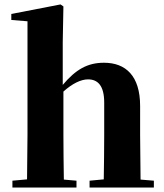

<svg xmlns="http://www.w3.org/2000/svg" viewBox="-20 -846 740 866"><path d="M446 0H674V-31L614 -36L612 -238V-368C612 -504 547 -563 449 -563C375 -563 322 -533 263 -463V-656L266 -817L253 -826L31 -783V-756L104 -750V-238L102 -37L36 -31V0H325V-31L268 -36C267 -95 266 -182 266 -238V-433C306 -469 345 -488 377 -488C421 -488 450 -460 450 -383V-238C450 -180 449 -95 448 -37L384 -31V0Z"/></svg>

Font: GenKiMin2 TW H
Style: Regular
Weight: 900
Version: Version 2.100;PS 2.1;hotconv 16.6.51;makeotf.lib2.5.65220 DE